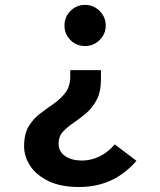

<svg xmlns="http://www.w3.org/2000/svg" viewBox="-20 -540 655 785"><path d="M327.7 -520Q362.6 -520 387.4 -495.1Q412.3 -470.3 412.3 -435.4Q412.3 -401 387.4 -376.4Q362.6 -351.8 327.7 -351.8Q292.3 -351.8 267.9 -376.4Q243.6 -401 243.6 -435.4Q243.6 -470.3 267.9 -495.1Q292.3 -520 327.7 -520ZM392.8 -253.3V-216.9Q392.8 -165.1 375.4 -132.1Q357.9 -99 332.1 -76.9Q306.2 -54.9 280.5 -37.7Q254.9 -20.5 237.2 -1.3Q219.5 17.9 219.5 46.7Q219.5 80 246.4 98.2Q273.3 116.4 315.4 116.4Q350.8 116.4 385.4 100.3Q420 84.1 449.2 50.3L537.9 117.4Q493.8 169.2 435.1 196.9Q376.4 224.6 302.1 224.6Q229.7 224.6 179.7 201Q129.7 177.4 104.1 139.2Q78.5 101 78.5 57.4Q78.5 7.7 97.4 -23.6Q116.4 -54.9 144.6 -76.2Q172.8 -97.4 200.8 -116.9Q228.7 -136.4 247.9 -161.8Q267.2 -187.2 267.2 -227.2V-253.3Z"/></svg>

Font: Fira Code SemiBold
Style: Regular
Weight: 600
Designer: Carrois Corporate, Edenspiekermann AG, Nikita Prokopov
Foundry: Carrois Corporate, Edenspiekermann AG, Nikita Prokopov
Version: Version 6.002